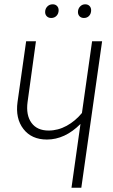

<svg xmlns="http://www.w3.org/2000/svg" viewBox="-20 -877 529 897"><path d="M219.2 -793Q206.5 -793 198.7 -800.8Q190.9 -808.6 190.9 -820.8Q190.9 -835.9 200.9 -846.4Q210.9 -856.9 226.1 -856.9Q238.8 -856.9 246.3 -849.1Q253.9 -841.3 253.9 -829.1Q253.9 -813.5 244.1 -803.2Q234.4 -793 219.2 -793ZM372.1 -793Q359.4 -793 351.8 -800.8Q344.2 -808.6 344.2 -820.8Q344.2 -835.9 354 -846.4Q363.8 -856.9 377.9 -856.9Q390.6 -856.9 398.2 -849.1Q405.8 -841.3 405.8 -829.1Q405.8 -813.5 396.5 -803.2Q387.2 -793 372.1 -793ZM410.2 -684.1H457L359.9 0H314L356 -297.9Q283.2 -225.1 199.2 -225.1Q127.4 -225.1 89.4 -274.4Q51.3 -323.7 62 -400.9L102.1 -684.1H147.9L108.9 -400.9Q100.6 -339.4 127 -303.2Q153.3 -267.1 207 -267.1Q251 -267.1 291.5 -289.3Q332 -311.5 362.8 -349.1Z"/></svg>

Font: Fira Sans Compressed ExtraLight
Style: Italic
Weight: 250
Width: 3
Italic angle: -8°
Designer: Carrois Corporate & Edenspiekermann AG
Foundry: Carrois Corporate GbR & Edenspiekermann AG
Version: Version 4.203;PS 004.203;hotconv 1.0.88;makeotf.lib2.5.64775